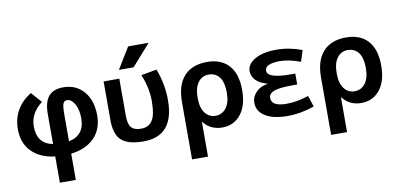

<svg xmlns="http://www.w3.org/2000/svg" viewBox="-85 -1042 3207 1542"><g transform="rotate(-10 1518.0 -271.5)"><path d="M263 -444Q164 -370 164 -260Q164 -121 292 -95V-337Q292 -438 331 -484Q370 -530 451 -530Q554 -530 617.5 -457Q681 -384 681 -260Q681 -149 613 -79Q545 -9 422 6V220H292V6Q169 -9 101.5 -79Q34 -149 34 -260Q34 -433 187 -530ZM422 -95Q551 -121 551 -260Q551 -332 524.5 -377.5Q498 -423 464 -423Q440 -423 431 -401.5Q422 -380 422 -310Z M1022 -763H1189L1036 -590H916ZM1262 -283Q1262 10 1012 10Q886 10 832.5 -39.5Q779 -89 779 -203V-520H907V-217Q907 -149 931 -121.5Q955 -94 1012 -94Q1073 -94 1103 -140.5Q1133 -187 1133 -300Q1133 -403 1087 -517L1214 -540Q1262 -414 1262 -283Z M1370 220V-247Q1370 -386 1435.5 -458Q1501 -530 1623 -530Q1738 -530 1800.5 -460.5Q1863 -391 1863 -260Q1863 -131 1805.5 -60.5Q1748 10 1655 10Q1559 10 1502 -63H1500V220ZM1738 -260Q1738 -344 1706.5 -386Q1675 -428 1618 -428Q1565 -428 1532.5 -384.5Q1500 -341 1500 -265V-255Q1500 -177 1532.5 -134.5Q1565 -92 1618 -92Q1671 -92 1704.5 -135.5Q1738 -179 1738 -260Z M2072 -274Q2012 -289 1980 -322Q1948 -355 1948 -398Q1948 -453 2012 -491.5Q2076 -530 2189 -530Q2294 -530 2397 -491L2368 -400Q2274 -435 2203 -435Q2079 -435 2079 -378Q2079 -315 2268 -315H2306V-226H2268Q2159 -226 2116 -209Q2073 -192 2073 -157Q2073 -88 2196 -88Q2281 -88 2376 -120L2406 -29Q2294 10 2189 10Q2069 10 2005 -31Q1941 -72 1941 -140Q1941 -189 1977.5 -226.5Q2014 -264 2072 -272Z M2504 220V-247Q2504 -386 2569.5 -458Q2635 -530 2757 -530Q2872 -530 2934.5 -460.5Q2997 -391 2997 -260Q2997 -131 2939.5 -60.5Q2882 10 2789 10Q2693 10 2636 -63H2634V220ZM2872 -260Q2872 -344 2840.5 -386Q2809 -428 2752 -428Q2699 -428 2666.5 -384.5Q2634 -341 2634 -265V-255Q2634 -177 2666.5 -134.5Q2699 -92 2752 -92Q2805 -92 2838.5 -135.5Q2872 -179 2872 -260Z"/></g></svg>

Font: Mplus 1p Bold
Style: Bold
Weight: 700
Version: Version 1.061